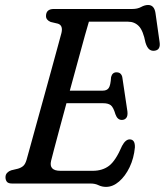

<svg xmlns="http://www.w3.org/2000/svg" viewBox="-20 -736 661 770"><path d="M343 0H28.5Q13 0 7.5 -7.2Q2 -14.5 2 -25Q2 -36 8.8 -43Q15.5 -50 25 -53L52 -59.5Q65.5 -63.5 73.5 -70.8Q81.5 -78 86.5 -95Q91 -111 101.8 -150.2Q112.5 -189.5 127 -241.8Q141.5 -294 157.2 -350.8Q173 -407.5 187.2 -459.8Q201.5 -512 212 -550.5Q222.5 -589 226.5 -604Q233.5 -634 212.5 -641L183 -648Q164.5 -656 164.5 -671.5Q164.5 -700 196 -700H511Q531.5 -700 546 -708Q560.5 -716 574 -716Q598.5 -716 603.5 -684L620 -567.5Q625 -535.5 599.5 -532.5Q587.5 -531 578.5 -538.2Q569.5 -545.5 563.5 -565Q554 -613.5 536.8 -631.2Q519.5 -649 493.5 -649H336.5Q332 -635.5 320.5 -593.5Q309 -551.5 293 -493.2Q277 -435 260 -372.5H392.5Q408.5 -372.5 416 -383Q423.5 -393.5 425.5 -427Q430.5 -446 447 -446Q458.5 -446 464.2 -439.5Q470 -433 471 -423L491 -289Q493 -271.5 486.5 -263.2Q480 -255 468.5 -255Q451 -255 443 -277.5Q434.5 -306.5 424 -314.2Q413.5 -322 394.5 -322H246.5Q231.5 -267 218.5 -218.5Q205.5 -170 196.5 -136Q187.5 -102 185 -91.5Q175 -51 222.5 -51H352Q391 -51 417.5 -71.2Q444 -91.5 469.5 -151Q483.5 -177 500 -177Q522 -177 521 -145Q517 -101.5 499.8 -65.5Q482.5 -29.5 457.5 -8Q432.5 13.5 405.5 13.5Q389 13.5 375.2 6.8Q361.5 0 343 0Z"/></svg>

Font: Fraunces 144pt SuperSoft
Style: Italic
Weight: 400
Italic angle: -16°
Version: Version 1.000;[b76b70a41]